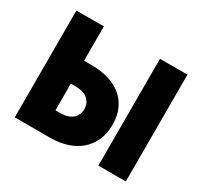

<svg xmlns="http://www.w3.org/2000/svg" viewBox="-145 -895 1148 1090"><g transform="rotate(30 429.0 -350.0)"><path d="M65 -700H245V-475H297Q355 -475 404.5 -460.5Q454 -446 490 -417Q526 -388 546.5 -344Q567 -300 567 -241Q567 -182 546.5 -137Q526 -92 490 -61.5Q454 -31 404.5 -15.5Q355 0 297 0H65ZM274 -150Q328 -150 356 -174Q384 -198 384 -239Q384 -274 358 -299.5Q332 -325 271 -325H245V-150ZM613 -700H793V0H613Z"/></g></svg>

Font: Tilda Sans Black
Style: Regular
Weight: 900
Designer: ParaType Ltd
Foundry: ParaType Ltd
Version: Version 1.009